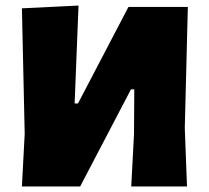

<svg xmlns="http://www.w3.org/2000/svg" viewBox="-20 -672 755 692"><path d="M59 0 69 -190 59 -642 263 -652 249 -299H261L443 -647H657L646 -210L654 0H453L463 -190L464 -350H452L269 0Z"/></svg>

Font: Alegreya Sans SC Black
Style: Regular
Weight: 900
Designer: Juan Pablo del Peral
Foundry: Huerta Tipografica
Version: Version 2.007